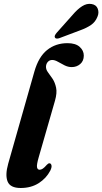

<svg xmlns="http://www.w3.org/2000/svg" viewBox="-20 -953 524 983"><path d="M325.5 -732Q367 -732 388 -713Q409 -694 409 -668.5Q409 -641 390.8 -625.2Q372.5 -609.5 347 -609.5Q328.5 -609.5 310.5 -618.5Q292.5 -627.5 276.5 -636.8Q260.5 -646 247.5 -646Q234 -646 225.2 -636.5Q216.5 -627 215.5 -613.5Q214.5 -597.5 225.5 -583Q236.5 -568.5 249 -549.8Q261.5 -531 267.2 -504.2Q273 -477.5 261.5 -437.5L178.5 -149Q167 -109.5 169.5 -96.8Q172 -84 183 -84Q190.5 -84 199 -89.5Q207.5 -95 220 -109.5Q227.5 -117.5 233.5 -117Q241 -116.5 243.5 -106.8Q246 -97 237.5 -79.5Q217 -40 178 -15.2Q139 9.5 86 9.5Q32.5 9.5 19 -23.5Q5.5 -56.5 22 -115L156 -586.5Q177.5 -662 221.2 -697Q265 -732 325.5 -732ZM351.5 -876.5Q376.5 -906 400.5 -921.2Q424.5 -936.5 448.5 -932.5Q473 -928.5 480.5 -908.2Q488 -888 479 -867.5Q468.5 -840.5 445.8 -825Q423 -809.5 391 -798L283.5 -757.5Q276.5 -755 270 -755.5Q263.5 -756 261 -761Q258.5 -766.5 261.5 -772.5Q264.5 -778.5 270 -785Z"/></svg>

Font: Fraunces 144pt Soft
Style: Bold Italic
Weight: 700
Italic angle: -16°
Version: Version 1.000;[b76b70a41]